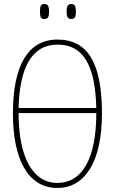

<svg xmlns="http://www.w3.org/2000/svg" viewBox="-20 -921 570 951"><path d="M333 -827C349 -827 356 -835 356 -863C356 -893 349 -901 333 -901C317 -901 310 -893 310 -863C310 -835 317 -827 333 -827ZM200 -827C216 -827 223 -835 223 -863C223 -893 216 -901 200 -901C183 -901 178 -893 178 -863C178 -835 183 -827 200 -827ZM264 10C404 10 485 -125 485 -358C485 -610 414 -725 265 -725C118 -725 44 -596 44 -359C44 -137 116 10 264 10ZM457 -386H72C77 -585 137 -700 265 -700C400 -700 452 -585 457 -386ZM264 -15C142 -15 72 -143 72 -361H457C457 -139 389 -15 264 -15Z"/></svg>

Font: Noto Serif ExtraCondensed Thin
Style: Regular
Weight: 100
Width: 2
Designer: Monotype Design Team
Foundry: Monotype Imaging Inc.
Version: Version 2.013